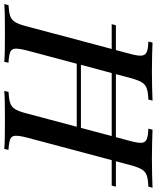

<svg xmlns="http://www.w3.org/2000/svg" viewBox="28 -812 748 917"><g transform="rotate(90 402.5 -354.0)"><path d="M220 -346 227 -366H580L572 -346ZM618 -602Q628 -639 626.5 -656.5Q625 -674 609 -680.5Q593 -687 559 -688L564 -708Q589 -707 626 -706Q663 -705 700 -705Q743 -705 780 -706Q817 -707 841 -708L836 -688Q802 -687 783 -680.5Q764 -674 753.5 -656.5Q743 -639 733 -602L601 -106Q592 -70 593 -52Q594 -34 610 -28Q626 -22 660 -20L656 0Q633 -2 596 -2.5Q559 -3 516 -3Q479 -3 441.5 -2.5Q404 -2 379 0L383 -20Q417 -22 436 -28Q455 -34 466 -52Q477 -70 486 -106ZM185 -106Q176 -70 177 -52Q178 -34 194 -28Q210 -22 244 -20L240 0Q216 -2 178.5 -2.5Q141 -3 103 -3Q61 -3 24.5 -2.5Q-12 -2 -36 0L-31 -20Q2 -22 20.5 -28Q39 -34 50 -52Q61 -70 70 -106L202 -602Q212 -639 210 -656.5Q208 -674 192.5 -680.5Q177 -687 143 -688L148 -708Q170 -707 207.5 -706Q245 -705 287 -705Q325 -705 362 -706Q399 -707 425 -708L420 -688Q386 -687 367 -680.5Q348 -674 337.5 -656.5Q327 -639 317 -602ZM836 -533 831 -513H60L65 -533Z"/></g></svg>

Font: Playfair Display Medium
Style: Italic
Weight: 500
Italic angle: -14°
Designer: Claus Eggers Sørensen
Foundry: Claus Eggers Sørensen
Version: Version 1.203